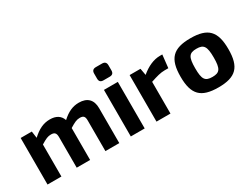

<svg xmlns="http://www.w3.org/2000/svg" viewBox="-64 -1230 2286 1761"><g transform="rotate(-30 1079.5 -349.0)"><path d="M179 -493H61V0H208V-339C262 -372 285 -382 317 -382C354 -382 370 -368 370 -324V0H512V-338C566 -371 589 -382 622 -382C662 -382 674 -366 674 -324V0H821V-370C821 -459 773 -507 684 -507C618 -507 563 -481 504 -427C486 -480 443 -507 377 -507C307 -507 251 -478 189 -421Z M983 -711C954 -711 940 -696 940 -668V-614C940 -585 954 -571 983 -571H1049C1078 -571 1092 -585 1092 -614V-668C1092 -696 1078 -711 1049 -711ZM1090 0V-493H943V0Z M1569 -507H1543C1479 -507 1409 -477 1343 -421L1330 -493H1215V0H1363V-336C1429 -358 1472 -370 1514 -370H1554Z M1866 -507C1681 -507 1612 -436 1612 -246C1612 -57 1681 13 1866 13C2050 13 2119 -57 2119 -246C2119 -436 2050 -507 1866 -507ZM1866 -396C1942 -396 1964 -366 1964 -246C1964 -128 1942 -98 1866 -98C1788 -98 1767 -128 1767 -246C1767 -366 1788 -396 1866 -396Z"/></g></svg>

Font: SnT
Style: Bold
Weight: 700
Designer: Natanael Gama
Version: Version 1.001;PS 001.001;hotconv 1.0.70;makeotf.lib2.5.58329